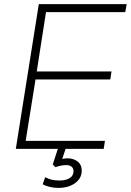

<svg xmlns="http://www.w3.org/2000/svg" viewBox="-20 -725 637 935"><path d="M57 0 169 -705H597L590 -666H204L159 -377H523L517 -338H153L105 -39H491L485 0ZM265 190Q242 190 221.5 185Q201 180 188 172L200 138Q218 147 233 150.5Q248 154 272 154Q300 154 319 142.5Q338 131 338 109Q338 95 329 87Q320 79 303 79Q292 79 280 81Q268 83 250 89L237 76L268 -20H306L281 55L263 53Q276 50 287.5 48Q299 46 309 46Q338 46 358 61.5Q378 77 378 106Q378 143 346 166.5Q314 190 265 190Z"/></svg>

Font: Mulish ExtraLight
Style: Italic
Weight: 200
Italic angle: -9°
Designer: Vernon Adams
Foundry: Vernon Adams
Version: Version 3.603